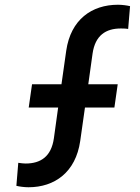

<svg xmlns="http://www.w3.org/2000/svg" viewBox="-20 -777 588 809"><path d="M100 12C210 12 299 -51 318 -183L338 -324H462L476 -422H352L370 -551C381 -628 426 -657 489 -657C495 -657 509 -657 520 -655L528 -751C516 -754 495 -757 477 -757C367 -757 278 -695 259 -563L239 -422H115L101 -324H225L207 -194C196 -117 151 -88 88 -88C82 -88 68 -89 57 -91L49 6C61 9 82 12 100 12Z"/></svg>

Font: Mluvka SemiBold
Style: Italic
Weight: 600
Italic angle: -8°
Designer: Modified by Jiří Krblich, Original typeface by Gumpita Rahayu
Foundry: Gumpita Rahayu & Jiří Krblich
Version: Version 2.000;Glyphs 3.1.1 (3134)